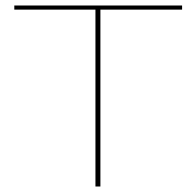

<svg xmlns="http://www.w3.org/2000/svg" viewBox="-20 -678 705 698"><path d="M642 -643H345V0H327V-643H32V-658H642Z"/></svg>

Font: Ysabeau Infant Thin
Style: Regular
Weight: 200
Designer: Christian Thalmann (Catharsis Fonts)
Version: Version 0.003